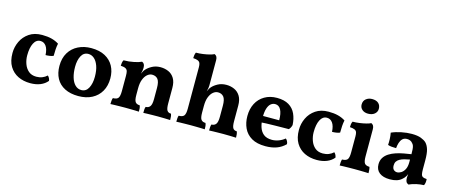

<svg xmlns="http://www.w3.org/2000/svg" viewBox="-47 -1273 4298 1838"><g transform="rotate(15 2102.0 -354.0)"><path d="M442 -59Q415 -26 372 -8.5Q329 9 273 9Q205 9 151.5 -17Q98 -43 66.5 -95Q35 -147 35 -227Q35 -287 61 -342Q87 -397 138.5 -432Q190 -467 266 -467Q320 -467 360.5 -456.5Q401 -446 433 -425Q427 -397 425 -367.5Q423 -338 423 -302Q407 -295 386 -292Q365 -289 346 -289Q343 -347 321.5 -377Q300 -407 265 -407Q223 -407 200 -362Q177 -317 177 -241Q177 -198 191.5 -157.5Q206 -117 236 -91.5Q266 -66 313 -66Q345 -66 371.5 -76.5Q398 -87 418 -106Q427 -98 433.5 -86Q440 -74 442 -59Z M749 9Q670 9 614 -19.5Q558 -48 529.5 -100.5Q501 -153 501 -224Q501 -301 534 -355.5Q567 -410 624.5 -438.5Q682 -467 753 -467Q835 -467 890.5 -437Q946 -407 974.5 -354.5Q1003 -302 1003 -233Q1003 -160 972 -105.5Q941 -51 884 -21Q827 9 749 9ZM762 -54Q809 -54 832.5 -98.5Q856 -143 856 -210Q856 -274 840 -318Q824 -362 798 -384Q772 -406 741 -406Q694 -406 671 -362.5Q648 -319 648 -254Q648 -196 661.5 -150.5Q675 -105 701 -79.5Q727 -54 762 -54Z M1141 -209V-296Q1141 -325 1136.5 -341.5Q1132 -358 1116.5 -366.5Q1101 -375 1068 -377Q1068 -392 1070.5 -406.5Q1073 -421 1080 -434Q1133 -434 1182.5 -444.5Q1232 -455 1255 -467Q1269 -462 1276.5 -449.5Q1284 -437 1284 -413ZM1600 -145Q1600 -95 1612 -76.5Q1624 -58 1651 -58Q1656 -46 1657.5 -31.5Q1659 -17 1659 3Q1637 2 1602.5 1Q1568 0 1535 0Q1513 0 1485.5 0.5Q1458 1 1433 1.5Q1408 2 1393 3Q1393 -15 1394 -30Q1395 -45 1400 -58Q1428 -58 1443 -78Q1458 -98 1458 -151V-260Q1458 -323 1438 -347.5Q1418 -372 1381 -372Q1357 -372 1334.5 -353.5Q1312 -335 1298 -299.5Q1284 -264 1284 -211V-145Q1284 -94 1297.5 -76Q1311 -58 1341 -58Q1347 -44 1348 -30Q1349 -16 1349 3Q1335 2 1311 1.5Q1287 1 1261.5 0.5Q1236 0 1212 0Q1190 0 1162 0.5Q1134 1 1108 1.5Q1082 2 1067 3Q1067 -16 1069 -32Q1071 -48 1075 -58Q1114 -58 1127.5 -76.5Q1141 -95 1141 -145V-296L1284 -413Q1284 -401 1281.5 -385.5Q1279 -370 1274 -353Q1280 -365 1286 -377Q1292 -389 1302 -400Q1322 -423 1358 -442.5Q1394 -462 1441 -462Q1483 -462 1519.5 -446Q1556 -430 1578 -394Q1600 -358 1600 -299Z M2253 -145Q2253 -95 2264.5 -76.5Q2276 -58 2303 -58Q2308 -46 2310 -31.5Q2312 -17 2312 3Q2290 2 2255 1Q2220 0 2187 0Q2165 0 2137.5 0.5Q2110 1 2085 1.5Q2060 2 2045 3Q2045 -15 2046 -30Q2047 -45 2052 -58Q2081 -58 2096 -78Q2111 -98 2111 -151V-260Q2111 -323 2090.5 -347.5Q2070 -372 2034 -372Q2009 -372 1986.5 -353.5Q1964 -335 1950 -299.5Q1936 -264 1936 -211V-145Q1936 -94 1949.5 -76Q1963 -58 1993 -58Q1999 -44 2000.5 -30Q2002 -16 2002 3Q1987 2 1963.5 1.5Q1940 1 1914 0.5Q1888 0 1865 0Q1843 0 1814.5 0.5Q1786 1 1760.5 1.5Q1735 2 1720 3Q1720 -16 1721.5 -32Q1723 -48 1727 -58Q1766 -58 1780 -76.5Q1794 -95 1794 -145V-296L1936 -413Q1936 -401 1933.5 -385.5Q1931 -370 1926 -353Q1932 -365 1938 -377Q1944 -389 1954 -400Q1974 -423 2010 -442.5Q2046 -462 2094 -462Q2135 -462 2171.5 -446Q2208 -430 2230.5 -394Q2253 -358 2253 -299ZM1794 -556Q1794 -580 1788.5 -595Q1783 -610 1767 -617.5Q1751 -625 1719 -627Q1719 -642 1721.5 -656.5Q1724 -671 1730 -684Q1764 -684 1799.5 -689Q1835 -694 1864 -701.5Q1893 -709 1907 -717Q1920 -712 1928 -699.5Q1936 -687 1936 -664V-537H1794ZM1794 -571H1936V-413L1794 -270Z M2603 9Q2519 9 2466 -22Q2413 -53 2388 -106.5Q2363 -160 2363 -226Q2363 -297 2391 -351Q2419 -405 2471.5 -436Q2524 -467 2594 -467Q2666 -467 2711.5 -439.5Q2757 -412 2779 -363.5Q2801 -315 2804 -254Q2797 -225 2779 -207Q2754 -207 2718 -206.5Q2682 -206 2640.5 -205.5Q2599 -205 2556.5 -203.5Q2514 -202 2476 -199V-265H2668Q2668 -332 2648.5 -368.5Q2629 -405 2592 -405Q2568 -405 2549 -389.5Q2530 -374 2519 -340.5Q2508 -307 2508 -253Q2508 -202 2521 -159Q2534 -116 2564.5 -91Q2595 -66 2648 -66Q2682 -66 2716 -79Q2750 -92 2774 -113Q2783 -108 2791 -93Q2799 -78 2799 -63Q2762 -26 2714 -8.5Q2666 9 2603 9Z M3281 -59Q3254 -26 3211 -8.5Q3168 9 3112 9Q3044 9 2990.5 -17Q2937 -43 2905.5 -95Q2874 -147 2874 -227Q2874 -287 2900 -342Q2926 -397 2977.5 -432Q3029 -467 3105 -467Q3159 -467 3199.5 -456.5Q3240 -446 3272 -425Q3266 -397 3264 -367.5Q3262 -338 3262 -302Q3246 -295 3225 -292Q3204 -289 3185 -289Q3182 -347 3160.5 -377Q3139 -407 3104 -407Q3062 -407 3039 -362Q3016 -317 3016 -241Q3016 -198 3030.5 -157.5Q3045 -117 3075 -91.5Q3105 -66 3152 -66Q3184 -66 3210.5 -76.5Q3237 -87 3257 -106Q3266 -98 3272.5 -86Q3279 -74 3281 -59Z M3339 3Q3339 -15 3340.5 -30.5Q3342 -46 3346 -58Q3386 -59 3399.5 -77Q3413 -95 3413 -145V-306Q3413 -330 3408 -345Q3403 -360 3387 -367.5Q3371 -375 3339 -377Q3339 -392 3341 -406.5Q3343 -421 3350 -434Q3383 -434 3418.5 -439Q3454 -444 3483.5 -451.5Q3513 -459 3527 -467Q3540 -462 3548 -449.5Q3556 -437 3556 -414V-145Q3556 -95 3569 -77Q3582 -59 3618 -58Q3622 -46 3623.5 -29.5Q3625 -13 3625 3Q3610 2 3587 1.5Q3564 1 3537 0.5Q3510 0 3483 0Q3456 0 3428 0.5Q3400 1 3377 1.5Q3354 2 3339 3ZM3472 -546Q3436 -546 3413.5 -565.5Q3391 -585 3391 -616Q3391 -652 3416 -672Q3441 -692 3476 -692Q3517 -692 3539 -672Q3561 -652 3561 -617Q3561 -587 3537 -566.5Q3513 -546 3472 -546Z M4022 9Q4005 2 3998 -11.5Q3991 -25 3991 -49Q3991 -61 3993 -77.5Q3995 -94 4000 -109L4003 -112Q3996 -86 3983 -64.5Q3970 -43 3952 -29Q3932 -11 3903.5 -2Q3875 7 3836 7Q3769 7 3732 -22Q3695 -51 3695 -105Q3695 -143 3712.5 -170.5Q3730 -198 3760 -217Q3790 -236 3827 -248Q3864 -260 3902.5 -267Q3941 -274 3975 -279Q3975 -308 3973.5 -327.5Q3972 -347 3967.5 -360.5Q3963 -374 3953 -384Q3942 -398 3927.5 -403.5Q3913 -409 3897 -409Q3869 -409 3852.5 -392.5Q3836 -376 3828 -350Q3820 -324 3818 -297Q3794 -297 3773 -299Q3752 -301 3736 -307Q3738 -334 3737 -365Q3736 -396 3730 -427Q3772 -446 3826.5 -457Q3881 -468 3929 -468Q3986 -468 4021 -454.5Q4056 -441 4074 -423Q4095 -401 4106.5 -363.5Q4118 -326 4118 -256V-169Q4118 -137 4122 -119.5Q4126 -102 4138.5 -95Q4151 -88 4177 -87Q4179 -71 4177 -54.5Q4175 -38 4168 -24Q4132 -23 4093.5 -14.5Q4055 -6 4022 9ZM3886 -76Q3906 -76 3927 -89.5Q3948 -103 3961.5 -130Q3975 -157 3975 -199V-226Q3946 -221 3920.5 -214Q3895 -207 3876.5 -196.5Q3858 -186 3848 -170.5Q3838 -155 3838 -132Q3838 -102 3852.5 -89Q3867 -76 3886 -76Z"/></g></svg>

Font: Vollkorn
Style: Bold
Weight: 700
Designer: Friedrich Althausen
Foundry: Friedrich Althausen
Version: Version 5.000